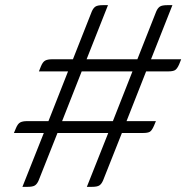

<svg xmlns="http://www.w3.org/2000/svg" viewBox="-20 -685 752 745"><path d="M683 -455 675 -435Q667 -417 658.5 -412.5Q650 -408 633 -408H547L471 -215H585L577 -196Q569 -178 561 -173.5Q553 -169 535 -169H453L380 15Q374 29 365.5 34.5Q357 40 337 40H317L400 -169H203L130 15Q124 29 115.5 34.5Q107 40 87 40H67L150 -169H34L42 -188Q49 -205 58.5 -210Q68 -215 85 -215H168L244 -408H131L139 -428Q146 -445 155.5 -450Q165 -455 182 -455H263L336 -640Q342 -654 350.5 -659.5Q359 -665 379 -665H399L316 -455H513L586 -640Q592 -654 600.5 -659.5Q609 -665 629 -665H649L566 -455ZM494 -408H297L221 -215H418Z"/></svg>

Font: Changa ExtraLight
Style: Regular
Weight: 275
Designer: Eduardo Rodriguez Tunni
Foundry: Eduardo Rodriguez Tunni
Version: Version 2.002; ttfautohint (v1.5) -l 8 -r 50 -G 200 -x 14 -H